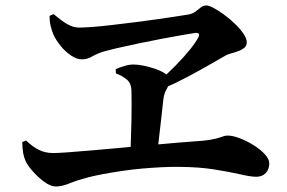

<svg xmlns="http://www.w3.org/2000/svg" viewBox="-20 -710 1040 695"><path d="M159.3 -652.7 174 -659Q189.8 -645.8 204.9 -634.6Q219.9 -623.4 235.4 -616.8Q250.8 -610.2 266.3 -610.2Q284.6 -610.2 316.4 -612.6Q348.2 -615 387.3 -619.7Q426.5 -624.3 467.8 -629.5Q509.2 -634.7 547.6 -640.1Q586 -645.5 616.3 -650.3Q646.6 -655 663.7 -657.8Q678.8 -661.2 688.5 -668.7Q698.3 -676.3 706.9 -683.3Q715.6 -690.3 727.4 -690.3Q735.9 -690.3 753.3 -681.1Q770.7 -672 791.4 -656.8Q812 -641.6 830.7 -623.5Q849.5 -605.5 861.3 -588.1Q873.2 -570.7 873.2 -556.7Q873.2 -543.9 863.8 -536.4Q854.4 -529 841.4 -524.4Q828.5 -519.8 816.3 -516.6Q804.2 -513.3 797.9 -509.8Q771.6 -494.8 736.5 -474.6Q701.4 -454.5 659 -431.8Q616.6 -409.2 565.7 -387.1L553.3 -414.4Q587.4 -443.7 617.4 -474.5Q647.4 -505.4 668.9 -532.2Q690.4 -559.1 698.3 -575.5Q702.7 -583.8 699.1 -588Q695.5 -592.1 686.1 -590.6Q671.4 -588.5 638.5 -582.9Q605.7 -577.3 564.6 -569.4Q523.6 -561.5 482.1 -552.9Q440.6 -544.3 406.3 -536.3Q371.9 -528.3 354.5 -523.3Q329 -514.9 312.6 -505Q296.2 -495.2 275.9 -495.2Q257.8 -495.2 237 -509.2Q216.3 -523.2 199.4 -544Q182.5 -564.8 173.6 -584.3Q167.4 -598.8 163.3 -616.3Q159.2 -633.7 159.3 -652.7ZM398.8 -459.7Q412 -465.9 430.2 -471.2Q448.4 -476.5 463.1 -476.5Q479.6 -476.5 501.2 -472Q522.7 -467.5 544.1 -460Q565.4 -452.4 579.6 -442.4Q593.7 -432.4 593.9 -420.8Q594.5 -409 589.7 -400.1Q585 -391.2 579.2 -379.4Q573.5 -367.7 571 -347.9Q568.6 -322.1 564.6 -289.3Q560.7 -256.6 556.8 -221.4Q553 -186.1 548.8 -151.7L451.9 -149.5Q452.9 -178.5 454 -210.3Q455.2 -242 455.8 -272.6Q456.4 -303.2 456.4 -330.6Q456.4 -358.1 455.9 -379.3Q455.6 -409.5 437.7 -423.3Q419.7 -437.2 399.6 -444.3ZM60.6 -195.7 74.3 -201.5Q95.6 -180.7 119.3 -168.3Q142.9 -156 172.3 -156Q188.6 -156 224.8 -158.6Q261 -161.2 310.9 -165.5Q360.8 -169.8 416.7 -174.9Q472.5 -180 528 -185.2Q583.6 -190.3 632.7 -194.3Q681.8 -198.3 716.6 -200.8Q745.1 -204 761 -208.1Q776.8 -212.3 786 -215.8Q795.2 -219.3 803.1 -219.3Q823 -219.3 848.6 -209.3Q874.3 -199.3 898.6 -184.1Q922.9 -169 938.8 -151.5Q954.7 -134.1 954.7 -118.5Q954.7 -97.5 942.1 -83.8Q929.5 -70.1 907.6 -70.1Q888.1 -70.1 849.6 -79Q811 -87.8 755.9 -96.6Q700.8 -105.4 631.5 -105.9Q601.4 -106.5 566.2 -104.8Q530.9 -103 494.2 -99.8Q457.5 -96.5 421.7 -91.2Q385.8 -85.9 353.5 -79.9Q321.1 -73.9 295.4 -67.1Q259.5 -57.7 231.7 -46.3Q203.9 -34.9 182.5 -34.9Q163 -34.9 139.9 -52Q116.8 -69.1 97.9 -90.8Q78.9 -112.6 72.2 -128.1Q66.4 -141.5 63.8 -156.5Q61.2 -171.5 60.6 -195.7Z"/></svg>

Font: Early Summer Mincho VF
Style: Regular
Weight: 250
Designer: GuiWonder
Version: Version 1.002